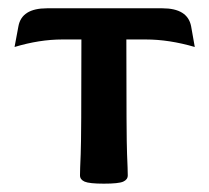

<svg xmlns="http://www.w3.org/2000/svg" viewBox="-20 -438 505 463"><path d="M230.5 4.9Q195.3 4.9 184.1 0Q172.9 -4.9 172.9 -15.1Q172.9 -27.8 174.6 -66.2Q176.3 -104.5 176.3 -342.8H129.9Q75.2 -342.8 15.1 -324.7L24.4 -374.5Q32.2 -418 93.3 -418H371.6Q432.6 -418 440.9 -374.5L449.7 -324.7Q387.7 -342.8 332 -342.8H284.7Q284.7 -104.5 286.4 -66.2Q288.1 -27.8 288.1 -15.1Q288.1 -4.9 277.1 0Q266.1 4.9 230.5 4.9Z"/></svg>

Font: Bainsley
Style: Bold
Weight: 700
Designer: Paul James MIller
Foundry: High-Logic / Made with FontCreator
Version: Version 1.411;March 28, 2021;FontCreator 13.0.0.2683 64-bit